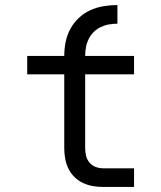

<svg xmlns="http://www.w3.org/2000/svg" viewBox="-20 -742 640 762"><path d="M390 0Q369 0 348.5 -3.5Q328 -7 309 -16Q290 -25 275 -40Q260 -55 251 -74Q242 -93 238.5 -113.5Q235 -134 235 -155V-447H88V-520H235Q235 -548 240.5 -575.5Q246 -603 259 -627Q272 -651 292.5 -670.5Q313 -690 338.5 -701.5Q364 -713 391.5 -717.5Q419 -722 446 -722V-648Q429 -648 412 -645Q395 -642 379.5 -634.5Q364 -627 351.5 -614.5Q339 -602 331.5 -586.5Q324 -571 321 -554Q318 -537 318 -520H512V-447H318V-155Q318 -139 321.5 -124Q325 -109 335 -97Q345 -85 359.5 -79.5Q374 -74 390 -74H512V0Z"/></svg>

Font: Iosevka Meiseki Sans
Style: Regular
Weight: 400
Monospace: yes
Designer: Belleve Invis
Foundry: Belleve Invis
Version: Version 11.2.6; ttfautohint (v1.8.4)